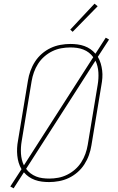

<svg xmlns="http://www.w3.org/2000/svg" viewBox="-20 -982 640 1044"><path d="M54 42 36 32 97 -62Q87 -79 81.5 -97.5Q76 -116 74 -136Q72 -156 73 -176.5Q74 -197 78 -218L132 -544Q136 -570 145.5 -596.5Q155 -623 170.5 -647Q186 -671 208 -690Q230 -709 255.5 -721Q281 -733 308.5 -738Q336 -743 362 -743Q382 -743 401.5 -740.5Q421 -738 439 -731.5Q457 -725 472 -714.5Q487 -704 499 -690L555 -777L573 -767L512 -673Q522 -656 527.5 -637.5Q533 -619 535.5 -599Q538 -579 536.5 -558.5Q535 -538 531 -517L477 -191Q473 -165 463.5 -138.5Q454 -112 438.5 -88Q423 -64 401 -45Q379 -26 353.5 -14Q328 -2 300.5 3Q273 8 247 8Q227 8 207.5 5.5Q188 3 170 -3.5Q152 -10 137 -20.5Q122 -31 110 -45ZM110 -83 487 -671Q477 -685 463.5 -695.5Q450 -706 433.5 -712.5Q417 -719 399 -721.5Q381 -724 362 -724Q338 -724 313 -719.5Q288 -715 264.5 -703.5Q241 -692 221 -674.5Q201 -657 187 -635Q173 -613 164.5 -589Q156 -565 152 -541L98 -215Q95 -198 94 -180.5Q93 -163 94 -146.5Q95 -130 99 -113.5Q103 -97 110 -83ZM248 -11Q272 -11 296.5 -15.5Q321 -20 344.5 -31.5Q368 -43 388 -60.5Q408 -78 422 -100Q436 -122 444.5 -146Q453 -170 457 -194L511 -520Q514 -537 515 -554.5Q516 -572 515 -588.5Q514 -605 510 -621.5Q506 -638 499 -652L122 -64Q132 -50 146 -39.5Q160 -29 176 -22.5Q192 -16 210.5 -13.5Q229 -11 248 -11ZM375 -809 362 -821 494 -962 511 -948Z"/></svg>

Font: Iosevka Etoile Thin
Style: Italic
Weight: 100
Italic angle: -9°
Designer: Belleve Invis
Foundry: Belleve Invis
Version: Version 22.1.2; ttfautohint (v1.8.4)